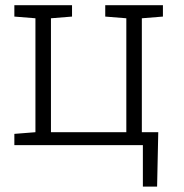

<svg xmlns="http://www.w3.org/2000/svg" viewBox="-20 -548 693 725"><path d="M519.5 156.7V0H34.2V-42.5L113.8 -48.8V-479L34.2 -485.4V-528.3H252V-485.4L172.4 -479V-48.8H457V-479L377.4 -485.4V-528.3H595.2V-485.4L515.6 -479V-48.8H577.6L573.2 156.7Z"/></svg>

Font: Roboto Slab LO Light
Style: Regular
Weight: 300
Designer: Google
Version: Version 2.000